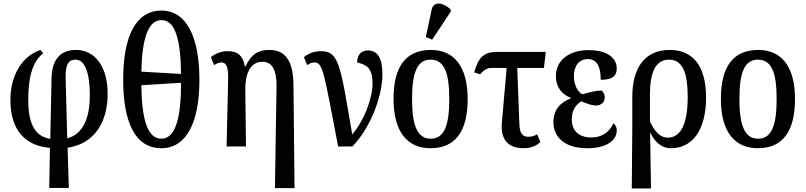

<svg xmlns="http://www.w3.org/2000/svg" viewBox="-20 -830 4570 1088"><path d="M259 235H370L363 7C509 -14 590 -130 590 -299C590 -453 518 -547 410 -547C339 -547 274 -511 272 -385L265 -43C171 -58 140 -140 140 -266C140 -408 172 -488 225 -528L209 -547C98 -509 39 -394 39 -264C39 -88 126 -4 263 8ZM352 -381C349 -470 371 -492 408 -492C461 -492 489 -417 489 -291C489 -158 450 -70 361 -46Z M894 10C1037 10 1110 -137 1110 -378C1110 -620 1037 -770 895 -770C747 -770 678 -620 678 -379C678 -137 746 10 894 10ZM1006 -411 781 -424C785 -605 817 -716 895 -716C973 -716 1004 -605 1006 -411ZM894 -44C814 -44 783 -159 781 -347L1006 -361C1006 -159 974 -44 894 -44Z M1538 236H1649L1643 -351C1641 -487 1596 -547 1506 -547C1444 -547 1404 -524 1371 -453H1368C1357 -513 1328 -540 1271 -540C1233 -540 1201 -527 1175 -506L1193 -461C1210 -472 1223 -476 1235 -476C1262 -476 1274 -452 1273 -384L1264 0H1374L1370 -318C1368 -402 1394 -480 1466 -480C1526 -480 1547 -428 1547 -343Z M1896 0H1977C2077 -102 2147 -282 2147 -409C2147 -496 2123 -544 2065 -544C2029 -544 2004 -522 2004 -476C2059 -463 2091 -443 2091 -358C2091 -271 2042 -145 1976 -68C1910 -450 1904 -540 1800 -540C1764 -540 1729 -529 1702 -506L1721 -461C1736 -472 1748 -476 1762 -476C1810 -476 1816 -419 1896 0Z M2429 -605 2534 -764V-776C2496 -813 2437 -829 2426 -775L2393 -620ZM2419 10C2557 10 2630 -81 2630 -269C2630 -456 2551 -547 2422 -547C2282 -547 2210 -456 2210 -269C2210 -81 2290 10 2419 10ZM2421 -44C2344 -44 2315 -121 2315 -269C2315 -417 2343 -492 2420 -492C2498 -492 2526 -417 2526 -269C2526 -121 2498 -44 2421 -44Z M2948 10C2989 10 3020 -4 3042 -25L3024 -69C3006 -59 2994 -55 2973 -55C2938 -55 2924 -79 2923 -131L2911 -445H3062L3073 -536H2799C2720 -536 2691 -504 2667 -420L2701 -409C2723 -436 2743 -445 2767 -445H2851L2824 -136C2815 -34 2864 10 2948 10Z M3307 10C3420 10 3475 -36 3475 -91C3475 -111 3466 -124 3456 -131C3431 -77 3387 -51 3331 -51C3253 -51 3220 -96 3220 -154C3220 -213 3251 -242 3274 -256C3308 -241 3337 -232 3357 -232C3387 -232 3407 -252 3407 -277C3407 -297 3398 -311 3388 -317C3358 -317 3319 -307 3282 -296C3256 -304 3232 -347 3232 -398C3232 -458 3262 -495 3311 -495C3368 -495 3384 -443 3384 -378C3454 -377 3475 -403 3475 -442C3475 -494 3431 -546 3315 -546C3211 -546 3130 -493 3130 -398C3130 -339 3162 -295 3214 -276V-272C3162 -253 3116 -213 3116 -138C3116 -54 3179 10 3307 10Z M3560 238H3669L3664 -78H3665C3695 -16 3736 10 3783 10C3900 10 3981 -88 3981 -277C3981 -459 3905 -547 3775 -547C3631 -547 3563 -442 3563 -282V-92ZM3764 -50C3721 -50 3692 -82 3663 -141V-293C3663 -415 3692 -492 3771 -492C3849 -492 3877 -417 3877 -279C3877 -110 3828 -50 3764 -50Z M4274 10C4412 10 4485 -81 4485 -269C4485 -456 4406 -547 4277 -547C4137 -547 4065 -456 4065 -269C4065 -81 4145 10 4274 10ZM4276 -44C4199 -44 4170 -121 4170 -269C4170 -417 4198 -492 4275 -492C4353 -492 4381 -417 4381 -269C4381 -121 4353 -44 4276 -44Z"/></svg>

Font: Noto Serif Condensed Medium
Style: Regular
Weight: 500
Width: 3
Designer: Monotype Design Team
Foundry: Monotype Imaging Inc.
Version: Version 2.015